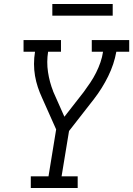

<svg xmlns="http://www.w3.org/2000/svg" viewBox="-20 -934 662 954"><path d="M133 0V-58H221L259 -291L189 -448Q177 -474 168 -501Q159 -528 154 -557Q149 -586 149 -616.5Q149 -647 154 -677H97V-735H283V-677H219Q211 -626 218.5 -576Q226 -526 244 -481V-480Q245 -478 246 -475.5Q247 -473 248 -471L300 -354L396 -477Q413 -500 429 -524Q445 -548 457.5 -573Q470 -598 479 -624Q488 -650 492 -677H436V-735H622V-677H558Q547 -615 517.5 -555Q488 -495 447 -442L323 -283L286 -58H366V0ZM240 -856V-914H540V-856Z"/></svg>

Font: Iosevka Curly Slab LtExObl
Style: Regular
Weight: 300
Width: 7
Italic angle: -9°
Monospace: yes
Designer: Belleve Invis
Foundry: Belleve Invis
Version: Version 11.1.0; ttfautohint (v1.8.3)